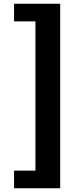

<svg xmlns="http://www.w3.org/2000/svg" viewBox="-20 -830 440 1024"><path d="M55 174H301V-810H55V-716H169V80H55Z"/></svg>

Font: Noto Sans Korean Black
Style: Bold
Weight: 900
Designer: Ryoko NISHIZUKA (kana & ideographs); Paul D. Hunt (Latin, Greek & Cyrillic); Wenlong ZHANG (bopomofo); Sandoll Communica
Foundry: Adobe Systems Incorporated
Version: Version 1.000;PS 1;hotconv 1.0.78;makeotf.lib2.5.61930